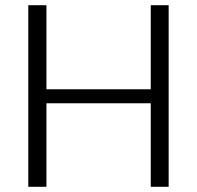

<svg xmlns="http://www.w3.org/2000/svg" viewBox="-20 -720 759 740"><path d="M89 -700H159V-346L143 -376H575L561 -346V-700H630V0H561V-354L575 -322H143L159 -354V0H89Z"/></svg>

Font: Pathway Extreme 28pt Light
Style: Regular
Weight: 300
Designer: Eduardo Rodriguez Tunni
Foundry: Eduardo Rodriguez Tunni
Version: Version 1.001;gftools[0.9.26]